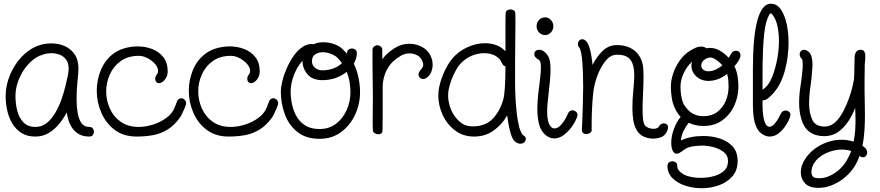

<svg xmlns="http://www.w3.org/2000/svg" viewBox="-20 -716 4664 1018"><path d="M168 8Q123 8 93 -11.5Q63 -31 44.5 -62.5Q26 -94 18 -131.5Q10 -169 10 -205Q10 -276 45 -344Q80 -412 139 -452Q190 -486 253 -486Q290 -486 322.5 -472Q355 -458 375.5 -428.5Q396 -399 396 -352Q396 -333 391 -286.5Q386 -240 386 -190Q386 -152 391.5 -118.5Q397 -85 411.5 -64Q426 -43 453 -43Q466 -43 472 -35Q478 -27 478 -17Q478 -8 472 0Q466 8 453 8Q414 8 389 -10.5Q364 -29 351 -58.5Q338 -88 334 -120Q318 -89 294 -59.5Q270 -30 238.5 -11Q207 8 168 8ZM168 -43Q202 -43 227.5 -63.5Q253 -84 272.5 -117Q292 -150 305.5 -188Q319 -226 327.5 -261.5Q336 -297 341 -322Q344 -339 344 -353Q344 -366 341 -378Q338 -390 330 -401Q317 -418 296.5 -426Q276 -434 253 -434Q231 -434 208.5 -427Q186 -420 169 -409Q121 -376 91.5 -320Q62 -264 62 -205Q62 -168 71 -130.5Q80 -93 103.5 -68Q127 -43 168 -43Z M704 8Q635 8 588 -27.5Q541 -63 517 -119Q493 -175 493 -235Q493 -288 512.5 -339Q532 -390 572 -424Q598 -447 635 -458.5Q672 -470 710 -470Q751 -470 787 -456Q823 -442 846 -413Q869 -384 869 -338Q869 -303 842 -282Q832 -275 823 -275Q814 -275 808.5 -281.5Q803 -288 803 -298Q803 -311 811 -320Q818 -328 818 -340Q818 -359 801.5 -377.5Q785 -396 761.5 -408Q738 -420 717 -420Q659 -420 620.5 -392.5Q582 -365 562.5 -321.5Q543 -278 543 -231Q543 -184 562.5 -140.5Q582 -97 620.5 -70Q659 -43 716 -43Q751 -43 790 -55Q829 -67 861.5 -90.5Q894 -114 907 -148Q910 -155 912.5 -162.5Q915 -170 918 -177Q925 -195 941 -195Q952 -195 960.5 -185.5Q969 -176 966 -162Q965 -157 958.5 -141.5Q952 -126 945 -112Q938 -98 936 -95Q905 -52 870 -30Q835 -8 794 0Q753 8 704 8Z M1192 8Q1123 8 1076 -27.5Q1029 -63 1005 -119Q981 -175 981 -235Q981 -288 1000.5 -339Q1020 -390 1060 -424Q1086 -447 1123 -458.5Q1160 -470 1198 -470Q1239 -470 1275 -456Q1311 -442 1334 -413Q1357 -384 1357 -338Q1357 -303 1330 -282Q1320 -275 1311 -275Q1302 -275 1296.5 -281.5Q1291 -288 1291 -298Q1291 -311 1299 -320Q1306 -328 1306 -340Q1306 -359 1289.5 -377.5Q1273 -396 1249.5 -408Q1226 -420 1205 -420Q1147 -420 1108.5 -392.5Q1070 -365 1050.5 -321.5Q1031 -278 1031 -231Q1031 -184 1050.5 -140.5Q1070 -97 1108.5 -70Q1147 -43 1204 -43Q1239 -43 1278 -55Q1317 -67 1349.5 -90.5Q1382 -114 1395 -148Q1398 -155 1400.5 -162.5Q1403 -170 1406 -177Q1413 -195 1429 -195Q1440 -195 1448.5 -185.5Q1457 -176 1454 -162Q1453 -157 1446.5 -141.5Q1440 -126 1433 -112Q1426 -98 1424 -95Q1393 -52 1358 -30Q1323 -8 1282 0Q1241 8 1192 8Z M1674 20Q1602 20 1556.5 -16.5Q1511 -53 1490 -110.5Q1469 -168 1469 -231Q1469 -253 1477 -286Q1485 -319 1500.5 -354.5Q1516 -390 1537.5 -420.5Q1559 -451 1586 -468.5Q1613 -486 1644 -482Q1667 -492 1695 -492Q1724 -492 1753.5 -481.5Q1783 -471 1802 -450L1820 -431V-434Q1820 -447 1828 -453Q1836 -459 1846 -459Q1856 -459 1864 -453Q1872 -447 1872 -434Q1872 -419 1867.5 -405Q1863 -391 1856 -378Q1873 -343 1881 -303.5Q1889 -264 1889 -226Q1889 -165 1863 -108.5Q1837 -52 1789 -16Q1741 20 1674 20ZM1690 -343Q1719 -343 1746 -352.5Q1773 -362 1793 -381Q1788 -389 1781.5 -396.5Q1775 -404 1768 -411Q1755 -423 1733.5 -431Q1712 -439 1691 -439Q1669 -439 1651.5 -428Q1634 -417 1634 -391Q1634 -370 1650.5 -356.5Q1667 -343 1690 -343ZM1674 -32Q1726 -32 1762.5 -60.5Q1799 -89 1818.5 -133.5Q1838 -178 1838 -226Q1838 -253 1833.5 -281Q1829 -309 1818 -335Q1791 -313 1758 -302Q1725 -291 1690 -291Q1635 -291 1609 -323.5Q1583 -356 1584 -394Q1555 -362 1538 -317Q1521 -272 1521 -231Q1521 -181 1536 -135Q1551 -89 1585 -60.5Q1619 -32 1674 -32Z M1987 -4Q1977 -4 1967.5 -9.5Q1958 -15 1957 -24Q1956 -41 1956 -56.5Q1956 -72 1956 -85Q1956 -113 1956.5 -139.5Q1957 -166 1957 -201Q1957 -245 1956 -288Q1955 -331 1955 -374V-450Q1955 -463 1963.5 -469.5Q1972 -476 1981 -476Q1990 -476 1998.5 -469.5Q2007 -463 2007 -450V-402Q2032 -435 2070 -459.5Q2108 -484 2151 -484Q2189 -484 2222 -464.5Q2255 -445 2268 -408Q2274 -392 2274 -373Q2274 -353 2266 -333.5Q2258 -314 2240 -302Q2232 -297 2224 -297Q2214 -297 2206.5 -304Q2199 -311 2199 -321Q2199 -332 2207 -341Q2215 -350 2219.5 -357Q2224 -364 2224 -372Q2224 -381 2220 -390Q2213 -411 2193.5 -422Q2174 -433 2151 -433Q2126 -433 2103 -419Q2080 -405 2062 -388Q2036 -363 2022.5 -327Q2009 -291 2009 -255V-170Q2009 -133 2009 -97Q2009 -61 2008 -24Q2008 -13 2001.5 -8.5Q1995 -4 1987 -4Z M2738 46Q2728 46 2716 38.5Q2704 31 2695 12Q2689 -2 2683.5 -24Q2678 -46 2674.5 -68Q2671 -90 2669 -104Q2642 -56 2597.5 -24Q2553 8 2494 8Q2435 8 2392.5 -24.5Q2350 -57 2327 -107Q2304 -157 2304 -210Q2304 -221 2305 -231.5Q2306 -242 2308 -252Q2321 -316 2356.5 -375Q2392 -434 2455 -464Q2478 -475 2502.5 -481Q2527 -487 2552 -487Q2581 -487 2609 -477.5Q2637 -468 2659 -445L2660 -444V-608Q2660 -623 2660.5 -632.5Q2661 -642 2661 -646Q2661 -656 2669 -661Q2677 -666 2687 -666Q2696 -666 2704 -661Q2712 -656 2712 -646Q2712 -641 2712.5 -629.5Q2713 -618 2713 -600Q2713 -580 2712.5 -553.5Q2712 -527 2712 -498Q2711 -443 2711 -388Q2711 -333 2711 -277Q2711 -244 2713 -202Q2715 -160 2719.5 -119Q2724 -78 2732 -46Q2735 -33 2739.5 -22.5Q2744 -12 2751 -1Q2768 7 2768 21Q2768 31 2759.5 38.5Q2751 46 2738 46ZM2487 -46Q2554 -46 2593 -87Q2632 -128 2649 -191Q2654 -209 2657 -255Q2660 -301 2660 -359V-364Q2649 -367 2643 -378Q2639 -386 2635.5 -393Q2632 -400 2625 -406Q2610 -421 2589.5 -427.5Q2569 -434 2547 -434Q2510 -434 2476 -418Q2426 -395 2398 -345Q2370 -295 2359 -242Q2356 -226 2356 -210Q2356 -181 2365 -152.5Q2374 -124 2390 -101Q2409 -75 2431 -60.5Q2453 -46 2487 -46Z M2870 -530Q2851 -530 2838 -544Q2825 -558 2825 -577Q2825 -596 2838 -610Q2851 -624 2870 -624Q2888 -624 2901 -610Q2914 -596 2914 -577Q2914 -558 2901 -544Q2888 -530 2870 -530ZM2918 18Q2891 18 2867 -5Q2845 -27 2837 -62Q2829 -97 2829 -138Q2829 -178 2834 -220Q2839 -262 2843.5 -298.5Q2848 -335 2848 -359Q2848 -389 2839 -398Q2813 -410 2813 -430Q2813 -440 2820.5 -446Q2828 -452 2838 -452Q2852 -452 2863 -444Q2874 -436 2881 -426Q2892 -412 2895.5 -392Q2899 -372 2899 -349Q2899 -321 2896 -288.5Q2893 -256 2889 -224Q2886 -196 2883.5 -170.5Q2881 -145 2881 -122Q2881 -95 2886 -74Q2891 -53 2903 -42Q2910 -35 2920 -35Q2938 -35 2954.5 -54Q2971 -73 2978 -86Q2982 -93 2985 -100.5Q2988 -108 2992 -115Q2999 -131 3015 -131Q3025 -131 3033.5 -124Q3042 -117 3042 -106Q3042 -103 3040 -97Q3033 -75 3014.5 -48Q2996 -21 2971 -1.5Q2946 18 2918 18Z M3443 19Q3418 19 3394.5 9Q3371 -1 3357 -24Q3343 -47 3338 -77.5Q3333 -108 3333 -142Q3333 -191 3338 -239Q3343 -287 3343 -318Q3343 -343 3338 -365Q3330 -397 3310 -411.5Q3290 -426 3252 -426Q3221 -426 3200 -403.5Q3179 -381 3165 -354Q3131 -289 3124 -211Q3117 -133 3117 -59V-25Q3117 -17 3108 -11Q3099 -5 3088 -5Q3079 -5 3072 -10.5Q3065 -16 3065 -30Q3065 -34 3065.5 -37.5Q3066 -41 3066 -44Q3067 -61 3068 -94Q3069 -127 3070.5 -169.5Q3072 -212 3072 -256Q3072 -324 3068 -382Q3064 -440 3053 -462Q3044 -470 3044 -482Q3044 -492 3050.5 -500Q3057 -508 3067 -508Q3070 -508 3074 -507Q3078 -506 3082 -503Q3099 -491 3108.5 -453Q3118 -415 3122 -372Q3142 -413 3174 -445Q3206 -477 3252 -477Q3302 -477 3338.5 -452Q3375 -427 3387 -377Q3390 -364 3391 -347.5Q3392 -331 3392 -311Q3392 -271 3389.5 -223.5Q3387 -176 3387 -135Q3387 -106 3389.5 -84Q3392 -62 3399 -52Q3406 -43 3418.5 -38Q3431 -33 3444 -33Q3461 -33 3471 -41Q3476 -52 3484 -57Q3492 -62 3500 -62Q3509 -62 3515.5 -56.5Q3522 -51 3522 -40Q3522 -31 3514 -15Q3504 5 3483.5 12Q3463 19 3443 19Z M3700 282Q3655 282 3613.5 268.5Q3572 255 3545.5 228.5Q3519 202 3519 164Q3519 151 3527 145Q3535 139 3545 139Q3555 139 3563 145Q3571 151 3571 164Q3571 180 3582.5 191.5Q3594 203 3609 211Q3623 218 3646 222.5Q3669 227 3695 227Q3729 227 3762.5 218.5Q3796 210 3818 190.5Q3840 171 3840 138Q3840 108 3817 90Q3794 72 3762.5 64Q3731 56 3706 56Q3681 56 3653 60Q3625 64 3604 80L3596 86Q3589 91 3582 95Q3575 99 3567 99Q3554 99 3546 82Q3539 65 3539 41Q3539 6 3553.5 -33Q3568 -72 3589 -96Q3576 -109 3564 -130V-131Q3548 -160 3542.5 -192.5Q3537 -225 3537 -256Q3537 -291 3549.5 -327.5Q3562 -364 3584.5 -395.5Q3607 -427 3637 -446Q3650 -454 3665.5 -461.5Q3681 -469 3697 -469Q3705 -469 3712 -467Q3719 -465 3726 -460Q3731 -461 3735.5 -461.5Q3740 -462 3744 -462Q3773 -462 3798.5 -446.5Q3824 -431 3843 -410Q3848 -416 3851 -422Q3854 -428 3857 -432Q3866 -447 3882 -447Q3892 -447 3899 -440.5Q3906 -434 3906 -423Q3906 -417 3905 -414Q3902 -403 3893.5 -390Q3885 -377 3874 -365Q3886 -340 3890.5 -312.5Q3895 -285 3895 -257Q3895 -203 3873 -155.5Q3851 -108 3809.5 -78Q3768 -48 3709 -48Q3668 -48 3632 -65Q3616 -46 3604 -21.5Q3592 3 3590 29Q3640 5 3709 5Q3754 5 3795.5 18Q3837 31 3864 60Q3891 89 3891 138Q3891 187 3863 219Q3835 251 3791.5 266.5Q3748 282 3700 282ZM3735 -338Q3755 -338 3775.5 -347.5Q3796 -357 3810 -370Q3797 -385 3778.5 -398Q3760 -411 3748 -411Q3729 -411 3713 -398Q3698 -386 3698 -368Q3698 -359 3704 -351Q3716 -338 3735 -338ZM3709 -100Q3753 -100 3782.5 -122Q3812 -144 3827.5 -180Q3843 -216 3843 -257Q3843 -274 3841.5 -291Q3840 -308 3835 -324Q3816 -308 3789.5 -297.5Q3763 -287 3736 -287Q3716 -287 3697.5 -294.5Q3679 -302 3665 -318Q3655 -329 3650.5 -341.5Q3646 -354 3646 -367Q3646 -379 3649 -389Q3622 -364 3605 -328Q3588 -292 3588 -256Q3588 -234 3591.5 -210Q3595 -186 3604 -165Q3627 -128 3652.5 -114Q3678 -100 3709 -100Z M4061 8Q4045 8 4028 -1Q4002 -15 3990 -43.5Q3978 -72 3975 -103.5Q3972 -135 3972 -158V-357Q3972 -389 3973.5 -432.5Q3975 -476 3980 -521.5Q3985 -567 3995.5 -607Q4006 -647 4023.5 -671.5Q4041 -696 4069 -696Q4091 -696 4106 -682Q4121 -668 4130.5 -648.5Q4140 -629 4145 -613Q4153 -586 4157 -554.5Q4161 -523 4161 -489Q4161 -418 4142.5 -346Q4124 -274 4085 -227Q4076 -216 4058 -199.5Q4040 -183 4023 -184V-158Q4023 -149 4024 -130Q4025 -111 4028.5 -91.5Q4032 -72 4039.5 -58Q4047 -44 4060 -44Q4073 -44 4085.5 -58Q4098 -72 4107.5 -89Q4117 -106 4121 -115Q4129 -130 4146 -130Q4155 -130 4163 -124Q4171 -118 4171 -107Q4171 -103 4169 -97Q4163 -77 4147 -52Q4131 -27 4109 -9.5Q4087 8 4061 8ZM4023 -240Q4036 -249 4046 -260Q4065 -282 4079 -321Q4093 -360 4101.5 -407Q4110 -454 4110 -499Q4110 -540 4102.5 -576Q4095 -612 4078 -635Q4071 -645 4066 -645Q4062 -645 4059 -639Q4054 -630 4050 -620Q4046 -610 4043 -599Q4036 -574 4032 -538Q4028 -502 4026 -462Q4024 -422 4023.5 -385Q4023 -348 4023 -322Z M4320 280Q4270 280 4248 255.5Q4226 231 4226 199Q4226 159 4252 122Q4284 77 4335.5 51Q4387 25 4442 25Q4476 25 4506 35Q4512 6 4514 -22Q4516 -50 4516 -76Q4516 -94 4515.5 -111Q4515 -128 4514 -144Q4501 -109 4479 -74.5Q4457 -40 4425 -17Q4393 6 4350 6Q4304 6 4272.5 -16.5Q4241 -39 4227 -91Q4217 -128 4217 -170Q4217 -211 4223.5 -253.5Q4230 -296 4234 -336Q4235 -344 4235.5 -353Q4236 -362 4236 -370Q4236 -378 4235.5 -386Q4235 -394 4234 -401Q4220 -412 4220 -428Q4220 -438 4226.5 -445Q4233 -452 4243 -452Q4249 -452 4256 -449Q4276 -439 4282 -419Q4288 -399 4288 -377Q4288 -364 4287 -352.5Q4286 -341 4285 -331Q4284 -303 4277 -257Q4270 -211 4270 -167Q4270 -116 4287 -80.5Q4304 -45 4353 -45Q4384 -45 4408.5 -68Q4433 -91 4451.5 -126.5Q4470 -162 4482.5 -198Q4495 -234 4501 -261.5Q4507 -289 4508 -296Q4509 -306 4509.5 -329.5Q4510 -353 4510.5 -377.5Q4511 -402 4511 -411Q4512 -430 4519.5 -441Q4527 -452 4542 -452Q4558 -452 4563 -442Q4568 -432 4568 -421Q4568 -410 4567 -397.5Q4566 -385 4565 -374Q4565 -362 4564.5 -338.5Q4564 -315 4564 -291Q4564 -267 4564 -250Q4564 -233 4564 -233Q4564 -204 4565 -172Q4566 -140 4566 -108Q4566 -67 4563.5 -25.5Q4561 16 4553 57Q4565 65 4572 74Q4578 83 4578 92Q4578 102 4572 110Q4566 118 4555 118Q4547 118 4537 111Q4527 141 4509.5 168.5Q4492 196 4466 219Q4439 244 4400 262Q4361 280 4320 280ZM4323 229Q4352 229 4380 216Q4408 203 4430 183Q4453 162 4468 137Q4483 112 4493 85Q4489 83 4484.5 82Q4480 81 4475 80Q4460 77 4444 77Q4401 77 4359 96.5Q4317 116 4295 151Q4290 159 4286 172Q4282 185 4282 197Q4282 207 4287 216Q4292 225 4303 227Q4308 228 4313 228.5Q4318 229 4323 229Z"/></svg>

Font: Twinkle Star
Style: Regular
Weight: 400
Designer: Robert E. Leuschke
Foundry: Robert E. Leuschke
Version: Version 2.010; ttfautohint (v1.8.3)